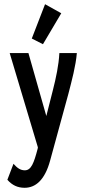

<svg xmlns="http://www.w3.org/2000/svg" viewBox="-20 -717 415 912"><path d="M184 -507 271 -654 194 -697 131 -534ZM97 175C149 175 193 138 218 46L305 -272C321 -334 340 -404 345 -465H262C259 -407 246 -347 231 -288L200 -166L115 -465H26L160 -17L159 -11C141 58 128 92 98 92C76 92 61 80 44 61L15 137C38 163 64 175 97 175Z"/></svg>

Font: Inconsolata Condensed
Style: Bold
Weight: 700
Width: 3
Monospace: yes
Designer: Raph Levien, Cyreal, Brenton Simpson
Foundry: Raph Levien, Cyreal, Google
Version: Version 3.100